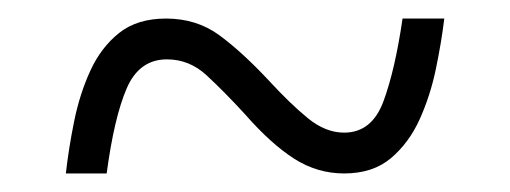

<svg xmlns="http://www.w3.org/2000/svg" viewBox="-20 -460 550 207"><path d="M51 -273Q54 -300 60 -329.5Q66 -359 77.5 -384Q89 -409 108.5 -424.5Q128 -440 159 -440Q192 -440 216.5 -422Q241 -404 270 -373Q293 -348 312 -332.5Q331 -317 351 -317Q381 -317 393.5 -351Q406 -385 414 -440H459Q456 -415 450 -386Q444 -357 432.5 -331.5Q421 -306 401.5 -289.5Q382 -273 351 -273Q322 -273 297 -289Q272 -305 244 -337Q221 -362 202.5 -379Q184 -396 160 -396Q130 -396 116.5 -364.5Q103 -333 95 -273Z"/></svg>

Font: Noto Serif Tamil SemiCondensed Light
Style: Regular
Weight: 300
Width: 4
Designer: Indian Type Foundry, Tom Grace, and the Monotype Design Team
Foundry: Monotype Imaging Inc.
Version: Version 2.004; ttfautohint (v1.8.4.7-5d5b)